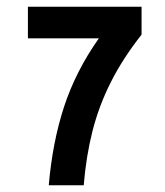

<svg xmlns="http://www.w3.org/2000/svg" viewBox="-20 -551 490 571"><path d="M401 -448V-531H63V-437H274Q205 -339 170.5 -233.5Q136 -128 125 0H229Q236 -86 255 -161Q274 -236 309.5 -306.5Q345 -377 401 -448Z"/></svg>

Font: Lisu Bosa Black
Style: Regular
Weight: 900
Designer: David Morse, Annie Olsen, Victor Gaultney, Frank Grießhammer (Latin)
Foundry: SIL International
Version: Version 2.000